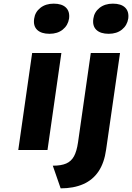

<svg xmlns="http://www.w3.org/2000/svg" viewBox="-20 -821 723 1051"><path d="M80 0 156 -531H316L240 0ZM251 -636Q206 -636 183.5 -657.5Q161 -679 167 -719Q172 -755 201 -778Q230 -801 274 -801Q319 -801 341 -779.5Q363 -758 358 -719Q352 -682 323.5 -659Q295 -636 251 -636ZM312 210 269 86Q315 86 342.5 74Q370 62 385 34.5Q400 7 407 -41L477 -531H637L561 -3Q551 70 519.5 117Q488 164 435.5 187Q383 210 312 210ZM575 -636Q530 -636 507.5 -657.5Q485 -679 491 -719Q496 -755 525 -778Q554 -801 598 -801Q643 -801 665 -779.5Q687 -758 682 -719Q676 -682 647.5 -659Q619 -636 575 -636Z"/></svg>

Font: Lexend
Style: Bold Italic
Weight: 700
Italic angle: -8.13011°
Designer: Bonnie Shaver-Troup, Thomas Jockin
Foundry: Lexend
Version: Version 1.007